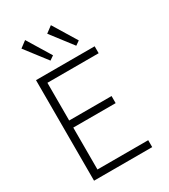

<svg xmlns="http://www.w3.org/2000/svg" viewBox="-204 -936 908 1032"><g transform="rotate(-30 250.0 -420.0)"><path d="M67 0V-624H431V-581H113V-347H376V-303H113V-43H428V0ZM187 -676 84 -810 124 -840 213 -694ZM347 -676 244 -810 284 -840 373 -694Z"/></g></svg>

Font: Inconsolata Light
Style: Regular
Weight: 300
Designer: Raph Levien, Cyreal, Brenton Simpson
Foundry: Raph Levien, Cyreal, Google
Version: Version 3.001